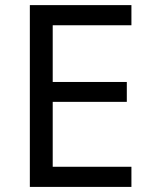

<svg xmlns="http://www.w3.org/2000/svg" viewBox="-20 -734 596 754"><path d="M496.1 -79.1H187V-334H478V-412.1H187V-634.8H496.1V-713.9H97.2V0H496.1Z"/></svg>

Font: Noto Reveo Sans
Style: Regular
Weight: 400
Designer: Monotype Design team
Foundry: Monotype Imaging Inc.
Version: Version 1.04